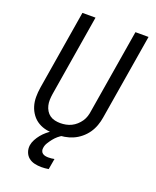

<svg xmlns="http://www.w3.org/2000/svg" viewBox="-171 -834 943 1157"><g transform="rotate(20 300.0 -256.0)"><path d="M254 8Q223 8 193.5 2.5Q164 -3 139.5 -17.5Q115 -32 98 -55Q81 -78 72.5 -105.5Q64 -133 64 -163.5Q64 -194 69 -225L153 -735H237L151 -213Q148 -194 147.5 -175.5Q147 -157 151 -140Q155 -123 164 -108Q173 -93 187 -83Q201 -73 218.5 -69Q236 -65 254 -65Q272 -65 290 -68.5Q308 -72 324.5 -80Q341 -88 355.5 -101Q370 -114 380.5 -129.5Q391 -145 396.5 -162.5Q402 -180 404 -197L493 -735H577L486 -185Q482 -159 472.5 -132.5Q463 -106 447 -83Q431 -60 408.5 -41.5Q386 -23 360.5 -12Q335 -1 307.5 3.5Q280 8 254 8ZM238 223Q215 223 193.5 218Q172 213 156 200Q140 187 132.5 166.5Q125 146 128 123Q131 104 141 85.5Q151 67 164 51Q177 35 193.5 21Q210 7 227 -3L236 -8H299L298 0Q281 9 267 21Q253 33 242 47Q231 61 221 77Q211 93 209 110Q207 120 210 129.5Q213 139 220.5 144.5Q228 150 237.5 152Q247 154 257 154Q267 154 277 153Q287 152 296 150L284 219Q273 221 261 222Q249 223 238 223Z"/></g></svg>

Font: Iosevka Custom Oblique
Style: Regular
Weight: 400
Italic angle: -9°
Designer: Belleve Invis
Foundry: Belleve Invis
Version: Version 27.0.1